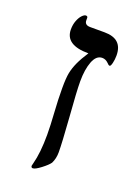

<svg xmlns="http://www.w3.org/2000/svg" viewBox="-119 -643 517 707"><g transform="rotate(20 139.5 -290.0)"><path d="M249 -487.8Q249 -472.2 245.6 -458Q242.2 -443.8 237.8 -443.8Q233.4 -443.8 227.1 -451.2Q216.3 -461.9 203.1 -461.9Q179.7 -461.9 167.7 -430.7Q155.8 -399.4 155.8 -353Q155.8 -314.9 163.6 -215.3Q170.9 -115.2 170.9 -80.1Q170.9 -55.7 161.1 -36.1Q153.3 -24.9 131.8 -8.5Q110.4 7.8 101.1 7.8Q94.2 7.8 94.2 0L96.7 -10.3Q108.9 -55.7 108.9 -126Q108.9 -160.6 105.5 -211.9Q102.1 -263.2 102.1 -307.1Q102.1 -346.7 106.2 -367.2Q110.4 -387.7 120.6 -410.2Q130.9 -432.6 148.9 -460Q58.1 -460 58.1 -521Q58.1 -540 64 -555.2Q69.8 -570.3 78.1 -579.1Q86.4 -587.9 92.8 -587.9Q100.1 -587.9 100.1 -581.1V-571.8Q100.1 -553.2 122.1 -553.2H178.2Q249 -553.2 249 -487.8Z"/></g></svg>

Font: Tinos
Style: Regular
Weight: 400
Designer: Steve Matteson
Foundry: Monotype Imaging Inc.
Version: Version 1.23